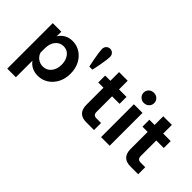

<svg xmlns="http://www.w3.org/2000/svg" viewBox="-80 -1316 2080 2080"><g transform="rotate(45 960.0 -276.5)"><path d="M203 194H71V-503H202V-432Q226 -472 266.5 -495.5Q307 -519 361 -519Q426 -519 479 -485Q532 -451 563.5 -391Q595 -331 595 -252Q595 -173 563 -112.5Q531 -52 477.5 -18Q424 16 359 16Q307 16 267 -4.5Q227 -25 203 -60ZM203 -248V-183Q216 -143 249.5 -118.5Q283 -94 326 -94Q385 -94 421.5 -138.5Q458 -183 458 -252Q458 -320 424 -365Q390 -410 332 -410Q276 -410 239.5 -366Q203 -322 203 -248Z M731 -450H684Q673 -498 664.5 -544.5Q656 -591 651 -627.5Q646 -664 646 -681Q646 -711 664 -729Q682 -747 707 -747Q733 -747 751 -729Q769 -711 769 -681Q769 -664 764 -627.5Q759 -591 750.5 -544.5Q742 -498 731 -450Z M1206 0H1087Q954 0 954 -137V-397H874V-503H954V-636H1086V-503H1201V-397H1086V-160Q1086 -108 1134 -108H1206Z M1461 -667Q1461 -635 1438 -612Q1415 -589 1380 -589Q1345 -589 1322 -612Q1299 -635 1299 -667Q1299 -700 1322 -722.5Q1345 -745 1380 -745Q1415 -745 1438 -722.5Q1461 -700 1461 -667ZM1446 0H1314V-503H1446Z M1883 0H1764Q1631 0 1631 -137V-397H1551V-503H1631V-636H1763V-503H1878V-397H1763V-160Q1763 -108 1811 -108H1883Z"/></g></svg>

Font: Wix Madefor Text
Style: Bold
Weight: 700
Designer: Dalton Maag Ltd
Foundry: Dalton Maag Ltd
Version: Version 3.100